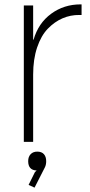

<svg xmlns="http://www.w3.org/2000/svg" viewBox="-20 -654 416 885"><path d="M192.9 88.9Q192.9 105.5 187 117.2L139.2 210.9L111.8 198.2L141.1 139.2L148.9 131.8Q109.9 130.4 109.9 88.9Q109.9 68.8 121.1 56.9Q132.3 44.9 151.9 44.9Q171.9 44.9 182.4 56.6Q192.9 68.4 192.9 88.9ZM356 -633.8V-585H346.2Q305.2 -585.4 268.3 -569.6Q231.4 -553.7 200.4 -521.7Q169.4 -489.7 151.1 -435.3Q132.8 -380.9 132.8 -310.1V0H89.8V-628.9H132.8V-471.2H134.8Q156.7 -547.4 215.8 -590.6Q274.9 -633.8 351.1 -633.8Z"/></svg>

Font: Sinkin Sans 200 X Light
Style: Regular
Weight: 200
Designer: Keith Bates
Foundry: K-Type
Version: Sinkin Sans (version 1.0)  by Keith Bates   •   © 2014   www